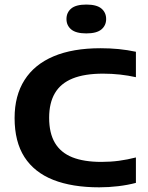

<svg xmlns="http://www.w3.org/2000/svg" viewBox="-20 -814 649 842"><path d="M415 7.5Q296.5 7.5 213.5 -25.2Q130.5 -58 87.2 -125.2Q44 -192.5 44 -296.5Q44 -394.5 87.5 -463Q131 -531.5 215 -567Q299 -602.5 421 -602.5Q462 -602.5 500.2 -598.8Q538.5 -595 576 -587V-475.5Q542.5 -483 506.5 -487Q470.5 -491 432 -491Q351 -491 298.5 -469.8Q246 -448.5 220.8 -405.5Q195.5 -362.5 195.5 -297.5Q195.5 -230 221 -187.2Q246.5 -144.5 297.2 -124.2Q348 -104 424.5 -104Q465 -104 502 -109Q539 -114 576 -123.5V-12Q540 -2.5 498.5 2.5Q457 7.5 415 7.5ZM358.5 -667.5Q313 -667.5 292.2 -685Q271.5 -702.5 271.5 -730.5Q271.5 -759 292.2 -776.5Q313 -794 358.5 -794Q404 -794 424.8 -776.5Q445.5 -759 445.5 -730.5Q445.5 -702.5 424.8 -685Q404 -667.5 358.5 -667.5Z"/></svg>

Font: Encode Sans SC Expanded SemiBold
Style: Regular
Weight: 600
Width: 7
Designer: Multiple Designers
Foundry: Impallari Type
Version: Version 3.002